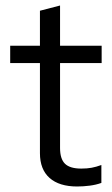

<svg xmlns="http://www.w3.org/2000/svg" viewBox="-20 -667 405 697"><path d="M260 10Q195 10 160 -21Q125 -52 125 -111V-438H17V-501H125V-628L198 -647V-501H349V-438H198V-130Q198 -90 216 -72.5Q234 -55 275 -55Q296 -55 312.5 -58Q329 -61 348 -68V-3Q329 4 305.5 7Q282 10 260 10Z"/></svg>

Font: Red Hat Display VF
Style: Regular
Weight: 300
Designer: Pentagram, MCKL
Foundry: Pentagram, MCKL
Version: Version 1.023